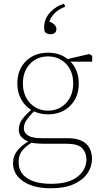

<svg xmlns="http://www.w3.org/2000/svg" viewBox="-20 -766 550 1031"><path d="M238 -172Q297 -172 335 -213Q373 -254 373 -318Q373 -383 335 -423Q297 -463 238 -463Q179 -463 141 -423Q103 -383 103 -318Q103 -254 141 -213Q179 -172 238 -172ZM238 -152Q197 -152 162 -168Q136 -141 122 -120.5Q108 -100 108 -76Q108 -54 130 -39Q152 -24 202 -24H345Q407 -24 440.5 4.5Q474 33 474 89Q474 128 450 164Q426 200 377 222.5Q328 245 253 245Q159 245 104.5 207.5Q50 170 50 111Q50 71 74 42Q98 13 132 -6Q110 -14 95.5 -30Q81 -46 81 -69Q81 -102 100 -126.5Q119 -151 147 -176Q113 -197 93 -234Q73 -271 73 -318Q73 -392 119 -437.5Q165 -483 238 -483Q301 -483 343 -449L460 -476L475 -466V-435H359Q403 -389 403 -318Q403 -243 356.5 -197.5Q310 -152 238 -152ZM80 105Q80 160 125.5 190.5Q171 221 255 221Q349 221 396.5 183Q444 145 444 90Q444 55 422 30.5Q400 6 338 6H214Q198 6 181.5 4.5Q165 3 148 1Q115 22 97.5 45Q80 68 80 105ZM217 -619Q217 -665 249 -699.5Q281 -734 324 -746L330 -730Q296 -717 275 -696.5Q254 -676 245 -650Q262 -644 272.5 -633Q283 -622 283 -611Q283 -596 274 -589Q265 -582 252 -582Q245 -582 236.5 -584.5Q228 -587 222 -593Q217 -603 217 -619Z"/></svg>

Font: Source Serif Pro ExtraLight
Style: Regular
Weight: 200
Designer: Frank Grießhammer
Foundry: Adobe Systems Incorporated
Version: Version 3.001;hotconv 1.0.111;makeotfexe 2.5.65597